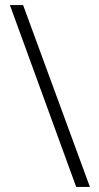

<svg xmlns="http://www.w3.org/2000/svg" viewBox="-20 -735 388 756"><path d="M71 -715 334 1H280L19 -715Z"/></svg>

Font: Noto Sans Ethiopic Condensed Light
Style: Regular
Weight: 300
Width: 3
Designer: Monotype Design Team
Foundry: Monotype Imaging Inc.
Version: Version 2.102; ttfautohint (v1.8.4.7-5d5b)